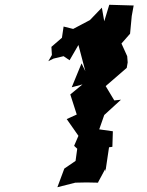

<svg xmlns="http://www.w3.org/2000/svg" viewBox="-20 -761 613 803"><path d="M391 0 420 -54 421 -44 436 -145 450 -147 452 -212 395 -220 416 -280 486 -344 458 -341 422 -401 510 -477 514 -500 512 -526 488 -579 524 -620 531 -694 539 -738 437 -741 416 -672 406 -729 356 -677 286 -640 246 -650 239 -603 195 -565 197 -531 182 -505 204 -516 246 -526 271 -509 308 -573 337 -463 321 -496 280 -396 325 -408 274 -366 301 -282 259 -263 308 -193 290 -151 303 -139 296 -88 249 -56 220 22 295 3 342 2 390 3Z"/></svg>

Font: Asimov Aggro
Style: It
Weight: 500
Designer: Google
Version: Version 2.000980; 2014